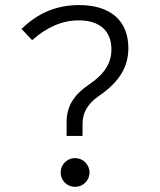

<svg xmlns="http://www.w3.org/2000/svg" viewBox="-20 -723 626 753"><path d="M241.2 -189.9H303.7V-236.8C303.7 -281.7 323.7 -316.4 368.7 -347.2C447.8 -401.9 483.4 -459.5 483.4 -534.7C483.4 -641.6 413.1 -703.1 291 -703.1C202.1 -703.1 127.9 -671.9 64.5 -609.4L106 -565.4C164.6 -617.2 224.1 -643.1 290 -643.1C370.6 -643.1 417 -601.6 417 -529.8C417 -475.1 389.6 -432.1 328.6 -391.1C268.1 -350.1 241.2 -304.7 241.2 -243.7ZM274.4 9.8C305.7 9.8 331.1 -15.1 331.1 -46.4C331.1 -77.6 305.7 -103 274.4 -103C243.2 -103 217.8 -77.6 217.8 -46.4C217.8 -15.1 243.2 9.8 274.4 9.8Z"/></svg>

Font: Cascadia Code PL Light
Style: Regular
Weight: 300
Monospace: yes
Designer: Aaron Bell
Foundry: Saja Typeworks
Version: Version 2404.023